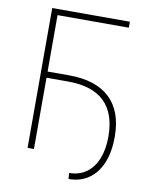

<svg xmlns="http://www.w3.org/2000/svg" viewBox="-90 -773 744 956"><g transform="rotate(10 281.5 -295.0)"><path d="M488.3 -676.8H127.9V-391.6H236.3Q372.1 -391.6 442.9 -325Q513.7 -258.3 513.7 -128.9Q513.7 -53.7 491 2Q468.3 57.6 425.3 87.4Q382.3 117.2 323.2 117.2L321.3 86.9Q371.6 86.9 408 60.8Q444.3 34.7 463.4 -13.2Q482.4 -61 482.4 -126Q481 -360.4 236.3 -360.4H127.9V0H95.7V-707H488.3Z"/></g></svg>

Font: Pretendard JP Thin
Style: Regular
Weight: 100
Designer: Base glyphs from Inter by Rasmus Andersson; Hangeul glyphs from Noto Sans CJK(Source Han Sans) by Jang Soo-young and Kan
Foundry: Kil Hyung-jin
Version: Version 1.309